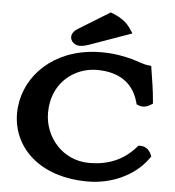

<svg xmlns="http://www.w3.org/2000/svg" viewBox="-57 -875 853 938"><g transform="rotate(5 370.0 -406.5)"><path d="M698.3 -127.4 706.7 -139.1 700.8 -152.2C692.9 -170 674.6 -186 651 -186H639.6L632.1 -177.4C570.6 -108.4 494.7 -81 407.2 -81C275.8 -81 185.5 -189.4 185.5 -308.1C185.5 -445.5 280.2 -523.7 379.3 -535.4C388.1 -536.5 397.1 -537 406.1 -537C532 -537 589 -472.9 609.9 -398.2L613.4 -385.9L625.5 -381.5C635.7 -377.8 646.4 -377.5 655.7 -379.3C664.5 -381.1 672.2 -384.6 678.9 -388.6L692.2 -396.6L690.9 -412C686.8 -462.5 678.7 -509.1 670.7 -560.8L667.8 -579.8L648.7 -581.9C614.2 -585.6 548.5 -625 417.4 -625C397.3 -625 377.5 -623.7 358.3 -621.2C160.2 -597 35 -454 35 -291.1C35 -128.7 167.3 10 408.3 10C515.2 10 632 -35 698.3 -127.4ZM448.5 -822.7 295 -728.5C277.7 -718 265.8 -702.8 265.8 -687C265.8 -666.4 284.6 -647 311.1 -647C327.6 -647 345.1 -651.7 369.4 -660.9L562.6 -729.7L545.7 -754.8C527.8 -781.4 499.3 -801.8 463.2 -816.7Z"/></g></svg>

Font: Linux Libertine Mono O 
Style: Mono Bold
Weight: 400
Designer: Philipp H. Poll
Foundry: Philipp H. Poll
Version: Version 5.1.7